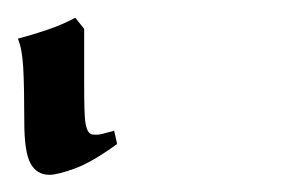

<svg xmlns="http://www.w3.org/2000/svg" viewBox="-306 35 326 219"><path d="M-172.4 199.2Q-201.2 220.2 -220.9 227.3Q-240.7 234.4 -249.5 234.4Q-264.2 234.4 -271.2 221.4Q-278.3 208.5 -278.3 173.8Q-278.3 133.8 -279.5 112.1Q-280.8 90.3 -285.6 79.1Q-270.5 75.2 -252.4 69.1Q-234.4 63 -220.2 55.2L-210 67.9V128.4Q-210 147 -209.7 158.4Q-209.5 169.9 -208.3 176.5Q-207 183.1 -204.8 185.8Q-202.6 188.5 -199.7 188.5Q-194.3 189 -189.2 187.7Q-184.1 186.5 -175.8 184.1L-172.4 199.2Z"/></svg>

Font: Gentium
Style: Regular
Weight: 400
Designer: J. Victor Gaultney
Version: Version 1.03; 2011; OFL 1.1 release